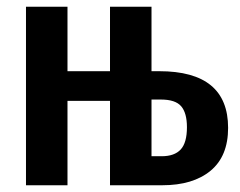

<svg xmlns="http://www.w3.org/2000/svg" viewBox="-20 -549 712 569"><path d="M656 -170Q656 -86 604 -43Q552 0 461 0H306V-250H180V0H57V-529H180V-338H306V-529H429V-338H452Q656 -338 656 -170ZM534 -172Q534 -214 517 -234Q500 -254 457 -254H429V-86H459Q497 -86 515.5 -106Q534 -126 534 -172Z"/></svg>

Font: Fira Sans Extra Condensed Medium
Style: Regular
Weight: 500
Width: 1
Designer: Carrois Corporate & Edenspiekermann AG
Foundry: Carrois Corporate GbR & Edenspiekermann AG
Version: Version 4.203